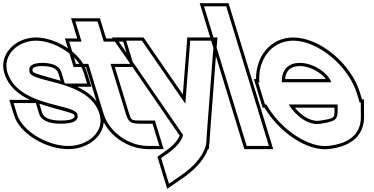

<svg xmlns="http://www.w3.org/2000/svg" viewBox="-163 -869 2358 1209"><path d="M363.7 -413 385.1 -343H245.1L223.7 -413C212.4 -450 176.7 -472 105.4 -473C35.4 -473 13.4 -450 23.7 -413C44.5 -345 400.1 -366 464.1 -150C497.2 -42 393.6 51 265.3 50C138.3 50 -22.5 -41 -55.9 -150L-77.3 -220H62.7L84.1 -150C94.8 -115 139.8 -89 222.5 -90C306.5 -90 335.1 -114 324.1 -150C303.4 -218 -47.6 -195 -116.3 -413C-149 -520 -53.1 -612 62.6 -613C180.6 -613 331 -520 363.7 -413ZM322.5 -323H412.2L382.9 -418.8C346.7 -537.2 188.6 -633 62.5 -633C39.3 -632.8 17.1 -629.3 -3.9 -623C-96.9 -594.8 -166.2 -507.9 -135.4 -407.1C-109 -323.3 -44.3 -272.8 25.5 -240H-104.3L-75 -144.2C-37.9 -22.8 131.5 70 265.2 70C293.4 70.2 320.9 66.2 346.1 58.5C442.7 29.3 513.7 -56.3 483.3 -155.8C458.5 -239.5 393 -290.2 322.5 -323ZM84.8 -216.2C203.9 -175.3 300 -160.5 305 -144.2C306 -141 306.4 -138.4 306.4 -136.4C306.5 -128.7 297.5 -110 222.4 -110C141.9 -109 109.8 -134.6 103.3 -155.8ZM218.9 -360.5C118.9 -389.4 47.6 -406.5 42.9 -418.7C41.7 -423.1 41.3 -426.1 41.3 -428.9C41.3 -438.2 46.5 -453 105.2 -453C173.2 -452 196.9 -432.3 204.6 -407.2Z M533.2 -467 629.5 -152C647 -98 658.5 -90 727.5 -90H797.5L840.3 50H770.3C649.3 50 526.6 -34 489.8 -151L489.5 -152L393.2 -467H385.2H315.2L272.4 -607H342.4H350.4L333 -664L311.6 -734H451.6L473 -664L490.4 -607H542.4H612.4L655.2 -467H585.2ZM560.3 -447H682.3L627.2 -627H505.2L466.4 -754H284.6L323.4 -627H245.4L300.4 -447H378.4L470.7 -145.1C510.4 -18.7 640.7 70 770.3 70H867.3L812.3 -110H727.5C661.8 -110 664.1 -110.1 648.6 -158Z M1031.3 -568 1034.6 -613H1184.6L1176.6 -518L1137.3 1C1138 14.9 1136.7 28.5 1133.9 41.8L1133.3 50H1131.9C1110.4 130.3 1032.3 196.3 987.7 228L901 288L851.5 126L880.4 106C925.6 75.7 980.8 28.6 989.6 -19.6L646.6 -518L580.6 -613H730.6L761.3 -568L1004 -216ZM1011.4 -569.5 988.4 -273.8 777.9 -579.3 741.1 -633H542.3L630.2 -506.7L968.1 -15.6C956.2 21.3 910.4 61.8 869.1 89.5L828.1 117.9L889.9 320L999.2 244.4C1042.9 213.3 1118 150.8 1146.6 70H1151.9L1153.7 44.6C1156.9 29.1 1157.9 16.1 1157.3 1.3L1196.6 -516.4L1206.3 -633H1016Z M1143 -759 1121.5 -829H1261.5L1283 -759L1508.9 -20L1530.3 50H1390.3L1368.9 -20ZM1094.5 -849 1375.5 70H1557.3L1276.3 -849Z M1611.7 -351H1922.7C1907.7 -400 1821.7 -472 1725.4 -473C1650.8 -473 1609.1 -428 1611.7 -351ZM1514.4 -211H1505.5L1484.1 -281L1462.7 -351H1470.4C1458.4 -494.4 1547.4 -612.1 1682.6 -613C1841.6 -613 2031.8 -452 2084.1 -281L2101.8 -223H2108.8L2109.3 -133C2109.7 -37 2052.5 31 1911 49C1777.6 68 1596 -63.3 1514.4 -211ZM1962.9 -211H1655.6C1704.1 -131 1784.1 -79.5 1849.8 -89H1850.8C1951.2 -104 1963.2 -117 1963.1 -173ZM1632.1 -371C1637 -425.6 1667.2 -453 1725.3 -453C1794.4 -452.3 1860.1 -409.1 1889.2 -371ZM1502.8 -191C1589.3 -43.2 1770.4 89.3 1913.7 68.8C2061.3 50 2129.7 -25.9 2129.3 -133.1L2128.7 -243H2116.6L2103.2 -286.8C2048.6 -465.4 1853.3 -633 1682.5 -633C1540.4 -632.1 1447.1 -513.3 1449.4 -371H1435.7L1490.7 -191ZM1943 -191 1943.1 -173C1943.2 -127.6 1946.2 -123.6 1849.3 -109H1848.4L1846.9 -108.8C1800.9 -102.2 1739 -134.2 1693.8 -191Z"/></svg>

Font: Nordica Plus
Style: NordicaClassicRgOpOblOl
Weight: 500
Version: Version 1.01